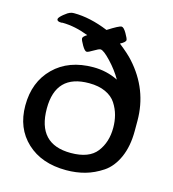

<svg xmlns="http://www.w3.org/2000/svg" viewBox="-105 -782 786 874"><g transform="rotate(15 287.5 -345.0)"><path d="M30.8 -231.9Q30.8 -342.8 100.3 -411.4Q169.9 -480 286.1 -480Q348.1 -480 402.8 -453.1Q379.9 -493.2 345 -530Q310.1 -566.9 295.9 -566.9Q288.1 -566.9 266.1 -553.5Q244.1 -540 236.8 -540Q228 -540 214.6 -563Q201.2 -585.9 201.2 -594Q201.2 -602.1 220.2 -613.8Q156.2 -638.7 97.2 -639.2Q96.2 -639.2 94.5 -638.7Q92.8 -638.2 91.8 -638.2Q70.8 -638.2 70.8 -648.9Q70.8 -651.9 72.5 -655Q74.2 -658.2 77.6 -661.6Q81.1 -665 83 -667Q85 -668.9 90.6 -673.6Q96.2 -678.2 98.1 -679.2Q117.2 -695.3 136.2 -694.8Q212.4 -694.8 298.8 -659.2Q350.6 -692.4 361.8 -691.9Q371.6 -691.9 385.3 -668.5Q398.9 -645 398.9 -638.2Q398.9 -628.4 374 -615.2Q419.9 -579.1 440.9 -555.2Q542 -443.4 542 -295.9V-248Q542 -176.3 518.6 -123.5Q495.1 -70.8 455.6 -44.4Q416 -18.1 374.5 -6.6Q333 4.9 286.1 4.9Q169.9 4.9 100.3 -60.1Q30.8 -125 30.8 -231.9ZM128.9 -244.1Q128.9 -76.2 286.1 -76.2Q372.1 -76.2 408 -122.6Q443.8 -168.9 443.8 -236.8Q443.8 -267.6 436.5 -295.4Q429.2 -323.2 412.6 -349.1Q396 -375 363.5 -389.9Q331.1 -404.8 286.1 -404.8Q128.9 -405.3 128.9 -244.1Z"/></g></svg>

Font: CMU Concrete
Style: Bold
Weight: 700
Version: Version 0.7.0